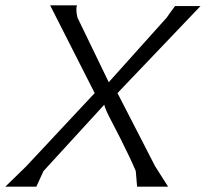

<svg xmlns="http://www.w3.org/2000/svg" viewBox="-21 -704 776 724"><path d="M143 -59 116 0H-1L78 -77L336 -353L168 -684H269Q267 -676 267 -668Q267 -654 271 -638L389 -394L608 -638Q613 -645 620.5 -656Q628 -667 639 -681H735L422 -353L564 -77L613 0H496L491 -59Q481 -83 466 -114.5Q451 -146 432 -184Q409 -229 393 -259.5Q377 -290 372 -309Z"/></svg>

Font: New Athena Unicode
Style: Italic
Weight: 400
Designer: J. Rusten 1997; rev. by R. Hancock 2001, 2002, rev. by D. Mastronarde 2002-2019
Foundry: Society for Classical Studies (formerly American Philological Association)
Version: Version 5.008